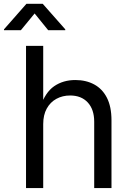

<svg xmlns="http://www.w3.org/2000/svg" viewBox="-56 -962 667 982"><path d="M165 -327.1V0H77.1V-727.5H165V-413.6H149.9Q174.8 -489.3 220.9 -521Q267.1 -552.7 329.1 -552.7Q384.3 -552.7 426 -530Q467.8 -507.3 491 -461.7Q514.2 -416 514.2 -346.7V0H425.8V-339.4Q425.8 -402.3 392.8 -438Q359.9 -473.6 302.7 -473.6Q263.7 -473.6 232.4 -456.5Q201.2 -439.5 183.1 -406.7Q165 -374 165 -327.1ZM50.8 -807.6H-35.6V-812L79.1 -942.4H162.6L277.8 -812V-807.6H190.4L121.1 -893.1Z"/></svg>

Font: Adwaita Sans
Style: Regular
Weight: 400
Designer: Rasmus Andersson
Foundry: rsms
Version: Version 4.001;git-9221beed3